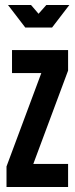

<svg xmlns="http://www.w3.org/2000/svg" viewBox="-20 -747 300 767"><path d="M81 -637 12 -727H104L134 -692L165 -727H257L188 -637ZM6 -82 145 -455H28V-547H252V-465L113 -92H252V0H6Z"/></svg>

Font: League Gothic
Style: Regular
Weight: 400
Designer: The League of Moveable Type
Version: Version 1.560;PS 001.560;hotconv 1.0.56;makeotf.lib2.0.21325